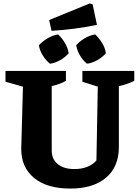

<svg xmlns="http://www.w3.org/2000/svg" viewBox="-20 -1088 804 1121"><path d="M390 13Q254 13 179 -49Q104 -111 104 -218L114 -582L12 -611V-674H365V-616Q348 -606 328.5 -599Q309 -592 282 -585V-209Q282 -159 317 -130Q352 -101 415 -101Q456 -101 488.5 -113.5Q521 -126 543 -151L551 -582L461 -611V-674H764V-616Q743 -606 720.5 -598Q698 -590 674 -585V-230Q674 -114 599 -50.5Q524 13 390 13ZM281 -908 267 -971 504 -1068 521 -1062 546 -943Q479 -929 413 -920.5Q347 -912 281 -908ZM272 -716Q248 -735 230 -764Q212 -793 207 -824Q229 -847 258 -864.5Q287 -882 319 -887Q343 -865 359.5 -836.5Q376 -808 381 -777Q361 -754 331.5 -737Q302 -720 272 -716ZM488 -716Q464 -735 447 -764Q430 -793 425 -824Q445 -847 474.5 -864.5Q504 -882 536 -887Q559 -865 576.5 -836.5Q594 -808 598 -777Q578 -754 548.5 -737Q519 -720 488 -716Z"/></svg>

Font: Piazzolla Thin Black
Style: Regular
Weight: 900
Version: Version 2.005